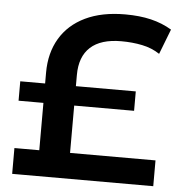

<svg xmlns="http://www.w3.org/2000/svg" viewBox="-51 -759 760 808"><g transform="rotate(5 328.5 -355.0)"><path d="M135 -16V-437Q135 -520 171.5 -581.5Q208 -643 277.5 -676.5Q347 -710 446 -710Q507 -710 555 -698.5Q603 -687 643 -663L602 -557Q569 -579 527.5 -587.5Q486 -596 439 -596Q353 -596 309 -556Q265 -516 265 -438V-16ZM30 0V-109H626V0ZM30 -309V-391H518V-309Z"/></g></svg>

Font: MOST Montserrat SemiBold
Style: Regular
Weight: 600
Designer: Julieta Ulanovsky
Foundry: Julieta Ulanovsky
Version: Version 8.000;March 11, 2024;FontCreator 15.0.0.2926 64-bit